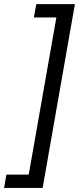

<svg xmlns="http://www.w3.org/2000/svg" viewBox="-79 -755 395 936"><path d="M286.1 -734.9 128.9 161.1H-59.1L-47.9 96.2H61L195.8 -669.9H85.9L98.1 -734.9Z"/></svg>

Font: Archivo
Style: Italic
Weight: 400
Italic angle: -10°
Designer: Hector Gatti
Foundry: Omnibus-Type
Version: Version 2.001